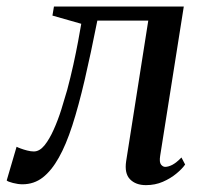

<svg xmlns="http://www.w3.org/2000/svg" viewBox="-53 -542 608 573"><path d="M425 -77Q422 -58 427.5 -51Q433 -44 440 -44Q449.5 -44 461.5 -50.2Q473.5 -56.5 488.5 -72L499.5 -51Q490.5 -38 473.2 -23.8Q456 -9.5 433 0.5Q410 10.5 382.5 10.5Q352 10.5 335 -7Q318 -24.5 323.5 -61L389.5 -480.5H237.5Q218 -382 199.8 -303.8Q181.5 -225.5 162.8 -167.5Q144 -109.5 122.5 -71.5Q101 -33 74.8 -12.5Q48.5 8 14 8Q1 8 -14.5 4Q-30 0 -33 -3.5L-3.5 -104Q0 -102 8.8 -98.8Q17.5 -95.5 28.2 -92.8Q39 -90 48 -90Q65 -90 79.8 -108.2Q94.5 -126.5 107.2 -155Q120 -183.5 130 -215.2Q140 -247 147.5 -273.5Q157.5 -311 165.8 -348.5Q174 -386 180 -418Q186 -450 189.5 -471L103.5 -495.5L108 -522.5H495.5Z"/></svg>

Font: Merriweather 96pt
Style: Italic
Weight: 400
Italic angle: -7.8°
Version: Version 2.101